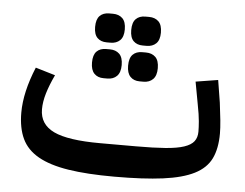

<svg xmlns="http://www.w3.org/2000/svg" viewBox="-48 -677 953 747"><g transform="rotate(5 429.0 -303.5)"><path d="M424 12Q317 12 244 0.5Q171 -11 126 -36.5Q81 -62 61.5 -103.5Q42 -145 42 -205Q42 -285 83 -384L160 -361Q141 -321 131 -287.5Q121 -254 121 -225Q121 -166 176.5 -139.5Q232 -113 358 -113H498Q567 -113 612.5 -116.5Q658 -120 685 -129Q712 -138 723.5 -153Q735 -168 735 -191Q735 -207 733 -231.5Q731 -256 723 -297L707 -384L794 -398L808 -311Q813 -273 816 -242.5Q819 -212 819 -191Q819 -132 800 -93Q781 -54 735.5 -31Q690 -8 614 2Q538 12 424 12ZM490 -366Q467 -366 453.5 -380Q440 -394 440 -423Q440 -453 453.5 -466.5Q467 -480 490 -480H505Q528 -480 542 -466.5Q556 -453 556 -423Q556 -394 542 -380Q528 -366 505 -366ZM490 -506Q467 -506 453.5 -519.5Q440 -533 440 -562Q440 -592 453.5 -605.5Q467 -619 490 -619H505Q528 -619 542 -605.5Q556 -592 556 -562Q556 -533 542 -519.5Q528 -506 505 -506ZM349 -366Q326 -366 312.5 -380Q299 -394 299 -423Q299 -453 312.5 -466.5Q326 -480 349 -480H364Q387 -480 401 -466.5Q415 -453 415 -423Q415 -394 401 -380Q387 -366 364 -366ZM349 -506Q326 -506 312.5 -519.5Q299 -533 299 -562Q299 -592 312.5 -605.5Q326 -619 349 -619H364Q387 -619 401 -605.5Q415 -592 415 -562Q415 -533 401 -519.5Q387 -506 364 -506Z"/></g></svg>

Font: IBM Plex Sans Arabic Medm
Style: Regular
Weight: 500
Designer: Mike Abbink, Paul van der Laan, Pieter van Rosmalen, Wael Morcos, Khajak Apelian
Foundry: Bold Monday
Version: Version 1.005